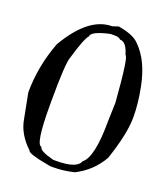

<svg xmlns="http://www.w3.org/2000/svg" viewBox="-179 -1139 1115 1278"><g transform="rotate(20 378.5 -500.0)"><path d="M397.5 -1001Q231.4 -1001 91.8 -761.7Q23.4 -580.1 23.4 -396.5L57.6 -219.7Q74.2 -119.1 164.1 -35.2Q164.1 -13.7 329.1 15.6H347.7Q422.9 15.6 497.1 -2.9Q610.4 -60.5 671.9 -168.9Q737.3 -362.3 737.3 -479.5Q737.3 -577.1 714.8 -689.5Q680.7 -863.3 587.9 -953.1Q546.9 -997.1 439.5 -1014.6ZM187.5 -396.5Q187.5 -664.1 207 -710.9Q250 -859.4 275.4 -884.8Q275.4 -920.9 405.3 -949.2H435.5Q463.9 -949.2 477.5 -935.5Q522.5 -935.5 545.9 -851.6Q567.4 -851.6 591.8 -530.3L587.9 -400.4Q587.9 -139.6 519.5 -88.9Q500 -31.2 352.5 -31.2H333Q229.5 -57.6 229.5 -85.9Q187.5 -85.9 187.5 -363.3Z"/></g></svg>

Font: Elementary Gothic 
Style: Regular
Weight: 400
Designer: Bill Roach / W.K. Roach
Version: Version 1.00 April 18, 2012, initial release